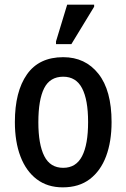

<svg xmlns="http://www.w3.org/2000/svg" viewBox="-20 -796 543 826"><path d="M460 -271Q460 -187 436.5 -124Q413 -61 366.5 -25.5Q320 10 250 10Q184 10 138 -25Q92 -60 68 -123Q44 -186 44 -271Q44 -402 96 -476Q148 -550 252 -550Q347 -550 403.5 -478.5Q460 -407 460 -271ZM145 -270Q145 -175 170.5 -124.5Q196 -74 252 -74Q307 -74 333 -124Q359 -174 359 -271Q359 -367 333 -416.5Q307 -466 252 -466Q195 -466 170 -416.5Q145 -367 145 -270ZM221 -606V-618L269 -776H385V-767L287 -606Z"/></svg>

Font: Noto Sans Condensed Medium
Style: Regular
Weight: 500
Width: 3
Designer: Monotype Design Team
Foundry: Monotype Imaging Inc.
Version: Version 2.013; ttfautohint (v1.8.4.7-5d5b)